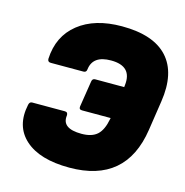

<svg xmlns="http://www.w3.org/2000/svg" viewBox="-102 -762 835 868"><g transform="rotate(15 316.0 -327.5)"><path d="M298 12Q159 12 91 -49Q23 -110 45 -214Q48 -229 60 -229H213Q228 -229 227 -213Q218 -150 312 -150Q360 -150 385 -172.5Q410 -195 420 -248L421 -253H287Q272 -253 274 -268L293 -389Q295 -404 308 -404H444L445 -413Q456 -505 356 -505Q271 -505 263 -439Q262 -424 248 -424H95Q80 -424 80 -439Q85 -546 161 -606.5Q237 -667 364 -667Q512 -667 578 -594.5Q644 -522 623 -385L602 -246Q563 12 298 12Z"/></g></svg>

Font: Sofia Sans ExtraBlack
Style: Italic
Weight: 1000
Italic angle: -9°
Designer: Botio Nikoltchev, Ani Petrova
Foundry: lettersoup
Version: Version 4.100; ttfautohint (v1.8.4.7-5d5b)